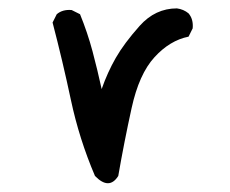

<svg xmlns="http://www.w3.org/2000/svg" viewBox="-20 -425 540 451"><path d="M203.1 -11.7Q166 -98.6 146.5 -190.4Q127 -282.2 103.5 -372.1L113.3 -391.6Q127 -403.3 148.4 -401.4L168 -391.6Q185.5 -348.6 197.3 -304.7Q209 -260.7 218.8 -215.8Q232.4 -254.9 252 -289.1Q271.5 -323.2 308.1 -364.3Q344.7 -405.3 395.5 -405.3Q411.1 -403.3 422.9 -393.6Q434.6 -379.9 432.6 -358.4L422.9 -338.9Q378.9 -330.1 342.8 -290.5Q306.6 -251 289.1 -170.9Q271.5 -90.8 257.8 -11.7Q236.3 22.5 203.1 -11.7Z"/></svg>

Font: JasonHandwriting4
Style: Regular
Weight: 400
Version: Version 1.01.21